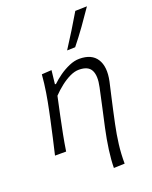

<svg xmlns="http://www.w3.org/2000/svg" viewBox="-177 -887 932 1176"><g transform="rotate(-20 289.0 -298.5)"><path d="M356 194.5Q356.5 143.5 365.2 78.8Q374 14 389 -55Q402 -115 416 -177.2Q430 -239.5 442.5 -299.5Q458 -370 439.2 -407.2Q420.5 -444.5 359.5 -444.5Q332 -444.5 301 -429.8Q270 -415 239.2 -391Q208.5 -367 182.5 -339.5L156.5 -218Q144 -158 134 -106.8Q124 -55.5 115.5 0H43Q56 -56 67.8 -107.5Q79.5 -159 92.5 -219.5L103 -269.5Q114.5 -324 123.8 -381.2Q133 -438.5 137.5 -495.5L202 -499.5L192 -410.5H199Q220.5 -431.5 251.5 -453.8Q282.5 -476 317.5 -491.2Q352.5 -506.5 385 -506.5Q465.5 -506.5 498.2 -455Q531 -403.5 512 -313Q500.5 -260.5 490.2 -217.2Q480 -174 473 -140.5L455 -56.5Q441.5 7 434 68Q426.5 129 427 192ZM333 -580Q367.5 -633 399.8 -685.5Q432 -738 463 -790.5L539.5 -792.5Q503 -738.5 465 -685.5Q427 -632.5 386 -581.5Z"/></g></svg>

Font: Commissioner Flair Light
Style: Italic
Weight: 300
Italic angle: -12°
Designer: Kostas Bartsokas
Foundry: Kostas Bartsokas
Version: Version 1.000; ttfautohint (v1.8.3)